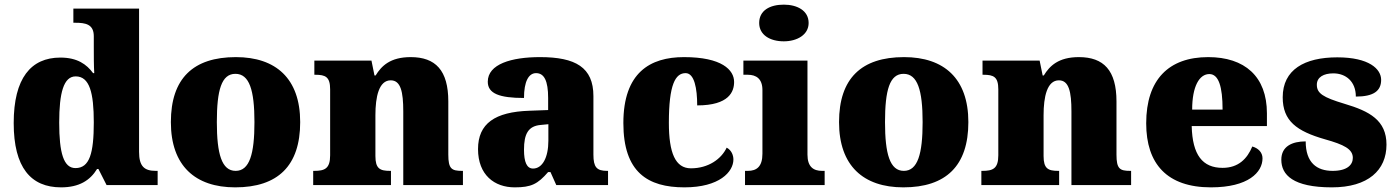

<svg xmlns="http://www.w3.org/2000/svg" viewBox="-20 -797 6016 827"><path d="M243 10C321 10 368 -20 398 -69H404L439 0H659V-61H651C602 -61 579 -80 579 -143V-760H296V-699H304C348 -699 384 -693 384 -641V-596C384 -557 384 -512 386 -482H381C353 -520 313 -549 240 -549C113 -549 39 -460 39 -267C39 -75 113 10 243 10ZM305 -73C254 -73 235 -138 235 -269C235 -397 254 -468 306 -468C366 -468 384 -397 384 -270C384 -137 366 -73 305 -73Z M993 10C1177 10 1273 -83 1273 -271C1273 -459 1168 -551 996 -551C812 -551 716 -459 716 -271C716 -83 821 10 993 10ZM995 -61C935 -61 914 -134 914 -271C914 -409 934 -479 994 -479C1054 -479 1076 -409 1076 -271C1076 -134 1055 -61 995 -61Z M1329 0H1664V-61H1660C1616 -61 1597 -71 1597 -125V-301C1597 -380 1612 -451 1663 -451C1706 -451 1717 -402 1717 -317V0H1974V-61H1970C1925 -61 1911 -70 1911 -131V-360C1911 -494 1856 -551 1749 -551C1661 -551 1623 -513 1598 -472H1593L1580 -536H1334V-475H1338C1382 -475 1402 -466 1402 -412V-128C1402 -70 1378 -61 1333 -61H1329Z M2197 10C2268 10 2296 -4 2341 -56H2351L2376 0H2599V-61H2595C2550 -61 2536 -77 2536 -131V-383C2536 -507 2459 -551 2306 -551C2183 -551 2081 -521 2081 -445C2081 -394 2131 -375 2237 -375C2237 -446 2257 -482 2289 -482C2324 -482 2341 -449 2341 -375V-323L2260 -320C2112 -315 2039 -265 2039 -155C2039 -43 2110 10 2197 10ZM2276 -71C2249 -71 2237 -99 2237 -152C2237 -220 2255 -255 2311 -259L2342 -262V-191C2342 -118 2316 -71 2276 -71Z M2928 10C3079 10 3139 -57 3139 -110C3139 -128 3131 -150 3110 -161C3087 -112 3031 -72 2956 -72C2889 -72 2861 -138 2861 -268C2861 -433 2889 -482 2933 -482C2971 -482 2983 -416 2983 -343C3121 -343 3142 -403 3142 -444C3142 -496 3089 -551 2926 -551C2780 -551 2665 -484 2665 -267C2665 -55 2770 10 2928 10Z M3356 -619C3413 -619 3463 -647 3463 -698C3463 -752 3413 -777 3356 -777C3296 -777 3250 -752 3250 -698C3250 -647 3296 -619 3356 -619ZM3189 0H3532V-61H3521C3484 -61 3458 -78 3458 -131V-536H3182V-475H3201C3237 -475 3264 -458 3264 -409V-135C3264 -79 3239 -61 3201 -61H3189Z M3871 10C4055 10 4151 -83 4151 -271C4151 -459 4046 -551 3874 -551C3690 -551 3594 -459 3594 -271C3594 -83 3699 10 3871 10ZM3873 -61C3813 -61 3792 -134 3792 -271C3792 -409 3812 -479 3872 -479C3932 -479 3954 -409 3954 -271C3954 -134 3933 -61 3873 -61Z M4207 0H4542V-61H4538C4494 -61 4475 -71 4475 -125V-301C4475 -380 4490 -451 4541 -451C4584 -451 4595 -402 4595 -317V0H4852V-61H4848C4803 -61 4789 -70 4789 -131V-360C4789 -494 4734 -551 4627 -551C4539 -551 4501 -513 4476 -472H4471L4458 -536H4212V-475H4216C4260 -475 4280 -466 4280 -412V-128C4280 -70 4256 -61 4211 -61H4207Z M5196 10C5357 10 5418 -55 5418 -115C5418 -141 5399 -159 5374 -166C5352 -113 5314 -74 5246 -74C5160 -74 5116 -129 5113 -254H5437V-309C5437 -468 5341 -551 5184 -551C5014 -551 4917 -454 4917 -266C4917 -91 5007 10 5196 10ZM5246 -325H5115C5115 -425 5146 -478 5189 -478C5229 -478 5246 -424 5246 -325Z M5717 10C5873 10 5952 -64 5952 -174C5952 -279 5879 -318 5771 -350C5678 -378 5652 -395 5652 -432C5652 -465 5682 -481 5723 -481C5777 -481 5820 -446 5820 -381C5896 -381 5929 -405 5929 -453C5929 -500 5877 -550 5740 -550C5599 -550 5505 -497 5505 -378C5505 -276 5565 -232 5687 -197C5769 -174 5807 -155 5807 -117C5807 -88 5784 -61 5720 -61C5652 -61 5604 -96 5604 -188C5546 -188 5499 -167 5499 -109C5499 -44 5549 10 5717 10Z"/></svg>

Font: Noto Serif Malayalam Black
Style: Regular
Weight: 900
Designer: Indian type Foundry, Jelle Bosma, Monotype Design Team
Foundry: Monotype Imaging Inc.
Version: Version 2.104